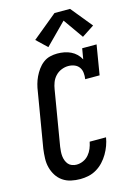

<svg xmlns="http://www.w3.org/2000/svg" viewBox="-143 -1052 796 1133"><g transform="rotate(-15 254.5 -485.0)"><path d="M203 8Q174 8 146.5 2Q119 -4 96.5 -19.5Q74 -35 59.5 -58Q45 -81 38 -107.5Q31 -134 32 -163.5Q33 -193 37 -222L93 -556Q96 -578 102 -600Q108 -622 118 -643Q128 -664 142 -683.5Q156 -703 175 -717.5Q194 -732 216.5 -737.5Q239 -743 261 -743Q283 -743 304 -739Q325 -735 343.5 -726Q362 -717 377 -702.5Q392 -688 401 -670L412 -735H500L470 -554H382Q385 -573 383 -592.5Q381 -612 370.5 -626.5Q360 -641 342.5 -648Q325 -655 305 -655Q284 -655 263 -646.5Q242 -638 226.5 -621.5Q211 -605 203 -584Q195 -563 192 -542L136 -207Q134 -193 133 -178.5Q132 -164 133.5 -150Q135 -136 140 -123Q145 -110 153.5 -100Q162 -90 175.5 -85Q189 -80 203 -80Q224 -80 244 -89Q264 -98 278 -114.5Q292 -131 300 -150.5Q308 -170 312 -191H412Q408 -166 399 -141.5Q390 -117 376.5 -94Q363 -71 344.5 -51Q326 -31 302.5 -17Q279 -3 253.5 2.5Q228 8 203 8ZM221 -793 157 -854 308 -978H403L509 -848L434 -799L348 -921Z"/></g></svg>

Font: Iosevka Curly Slab SmBdObl
Style: Regular
Weight: 600
Italic angle: -9°
Monospace: yes
Designer: Belleve Invis
Foundry: Belleve Invis
Version: Version 11.0.0; ttfautohint (v1.8.3)